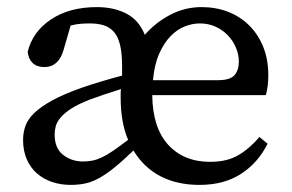

<svg xmlns="http://www.w3.org/2000/svg" viewBox="-20 -508 822 541"><path d="M134 -129Q134 -90 158 -71.5Q182 -53 214 -53Q228 -53 240.5 -55.5Q253 -58 267 -64.5Q281 -71 298.5 -83Q316 -95 341 -114Q320 -163 320 -233Q320 -239 320 -245Q320 -251 321 -257Q295 -249 271.5 -241Q248 -233 232 -227Q199 -214 180 -201.5Q161 -189 150.5 -176.5Q140 -164 137 -152Q134 -140 134 -129ZM542 13Q479 13 432 -11.5Q385 -36 356 -84Q326 -55 302.5 -36Q279 -17 259 -6Q239 5 220 9Q201 13 179 13Q152 13 127.5 5Q103 -3 84.5 -19Q66 -35 55.5 -59Q45 -83 45 -114Q45 -135 52 -154Q59 -173 77.5 -190.5Q96 -208 128 -225.5Q160 -243 211 -261Q234 -269 264 -278Q294 -287 324 -295V-321Q324 -357 318.5 -380.5Q313 -404 301.5 -417.5Q290 -431 273 -436.5Q256 -442 233 -442Q221 -442 207.5 -441Q194 -440 179 -436L159 -367Q145 -319 105 -319Q84 -319 72 -330.5Q60 -342 58 -362Q72 -419 124 -453.5Q176 -488 253 -488Q300 -488 335.5 -470Q371 -452 388 -410Q420 -446 461 -467Q502 -488 548 -488Q588 -488 622 -475Q656 -462 681.5 -437Q707 -412 721.5 -376.5Q736 -341 736 -295Q736 -278 734 -264Q732 -250 729 -240H409Q410 -148 454 -100Q498 -52 572 -52Q620 -52 652 -71Q684 -90 711 -122L734 -103Q707 -49 659 -18Q611 13 542 13ZM543 -442Q522 -442 500.5 -433.5Q479 -425 460.5 -406Q442 -387 428.5 -356.5Q415 -326 411 -282H593Q629 -282 641 -296.5Q653 -311 653 -334Q653 -355 644.5 -374.5Q636 -394 621.5 -409Q607 -424 587 -433Q567 -442 543 -442Z"/></svg>

Font: Source Serif Pro
Style: Regular
Weight: 400
Designer: Frank Grießhammer
Foundry: Adobe Systems Incorporated
Version: Version 2.000;PS 1.000;hotconv 16.6.51;makeotf.lib2.5.65220